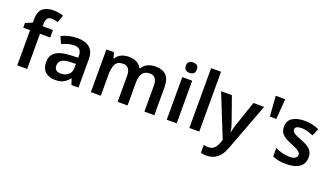

<svg xmlns="http://www.w3.org/2000/svg" viewBox="-83 -1408 3956 2292"><g transform="rotate(20 1895.0 -262.5)"><path d="M361.8 -542H231V-577.1C231 -633.3 253.4 -664.1 300.8 -664.1C333.5 -664.1 360.8 -656.2 382.8 -649.9L415 -744.1C387.2 -754.4 342.3 -765.1 290 -765.1C232.9 -765.1 187.5 -751.5 154.8 -724.6C121.6 -697.8 105 -649.4 105 -580.1V-543L18.1 -506.8V-446.8H105V0H231V-446.8H361.8Z M668 -551.8C593.8 -551.8 522.5 -532.7 469.2 -504.9L509.3 -417C558.1 -438.5 607.4 -457 662.1 -457C722.2 -457 757.3 -429.2 757.3 -360.8V-334L663.1 -331.1C496.6 -324.7 415 -270 415 -158.2C415 -100.6 431.2 -58.1 463.4 -31.2C495.1 -3.9 535.6 9.8 584 9.8C628.4 9.8 664.1 2.9 689.9 -10.7C715.8 -23.9 740.7 -45.4 764.2 -75.2H768.1L793 0H882.3V-363.8C882.3 -492.2 808.1 -551.8 668 -551.8ZM757.3 -255.9V-210C757.3 -168.5 744.6 -137.7 719.2 -116.7C693.8 -95.7 662.6 -85 626 -85C576.7 -85 543.9 -105 543.9 -157.2C543.9 -186 554.7 -208.5 576.2 -225.6C597.2 -242.7 635.7 -252 690.9 -253.9Z M1661.1 -551.8C1627.4 -551.8 1595.7 -545.4 1565.9 -532.2C1536.1 -519 1512.7 -497.6 1496.1 -467.8H1485.8C1456.5 -525.9 1401.4 -551.8 1319.8 -551.8C1288.6 -551.8 1258.3 -545.4 1229.5 -532.7C1200.7 -519.5 1178.2 -499 1162.1 -471.2H1154.8L1137.2 -542H1040V0H1166V-265.1C1166 -324.2 1174.8 -370.1 1191.9 -402.3C1209 -434.1 1240.7 -450.2 1287.1 -450.2C1349.1 -450.2 1379.9 -409.7 1379.9 -329.1V0H1505.9V-282.2C1505.9 -391.1 1540 -450.2 1627.9 -450.2C1689.5 -450.2 1720.2 -409.7 1720.2 -329.1V0H1846.2V-353C1846.2 -493.2 1783.7 -551.8 1661.1 -551.8Z M2066.9 -751C2047.9 -751 2031.2 -746.1 2017.6 -736.8C2003.9 -727.1 1997.1 -710 1997.1 -685.1C1997.1 -660.2 2003.9 -643.1 2017.6 -633.3C2031.2 -623 2047.9 -618.2 2066.9 -618.2C2085.9 -618.2 2102.5 -623 2116.2 -633.3C2129.9 -643.1 2136.7 -660.2 2136.7 -685.1C2136.7 -710 2129.9 -727.1 2116.2 -736.8C2102.5 -746.1 2085.9 -751 2066.9 -751ZM2003.9 -542V0H2129.9V-542Z M2417 -759.8H2291V0H2417Z M2713.9 -2 2698.2 42C2688 69.3 2673.8 92.3 2655.8 110.8C2637.2 128.9 2612.3 138.2 2581.1 138.2C2558.1 138.2 2537.1 134.3 2522 131.8V231.9C2541 235.8 2564 240.2 2597.2 240.2C2701.2 240.2 2772 179.7 2813 71.8L3043.9 -542H2908.2L2804.2 -235.8C2790.5 -197.3 2779.3 -155.3 2773.9 -122.1H2770C2766.1 -160.6 2756.3 -197.3 2742.2 -235.8L2634.3 -542H2497.1Z M3128.4 -713.9 3148.4 -456.1H3229.5L3249.5 -713.9Z M3750 -157.2C3750 -250 3689.5 -285.2 3593.8 -323.2C3561 -335.4 3536.1 -346.2 3518.6 -355.5C3482.9 -373.5 3470.7 -387.2 3470.7 -410.2C3470.7 -441.4 3498.5 -457 3553.7 -457C3604.5 -457 3650.9 -440.4 3701.7 -418.9L3741.7 -512.2C3681.6 -539.1 3624.5 -551.8 3557.6 -551.8C3493.7 -551.8 3442.9 -539.6 3404.3 -514.6C3365.7 -489.7 3346.7 -452.6 3346.7 -403.8C3346.7 -373 3352.5 -348.1 3364.3 -329.1C3387.7 -290 3433.1 -263.7 3502.9 -236.8C3537.6 -222.2 3563.5 -210 3581.5 -200.2C3616.7 -180.2 3626 -165.5 3626 -144C3626 -108.4 3596.7 -85 3527.8 -85C3499 -85 3468.8 -89.4 3436.5 -98.1C3403.8 -106.4 3374.5 -117.2 3347.7 -129.9V-22.9C3373 -11.7 3399.4 -3.4 3426.3 2C3453.1 7.3 3485.8 9.8 3523.9 9.8C3668.9 9.8 3750 -47.9 3750 -157.2Z"/></g></svg>

Font: Noto Reveo Sans
Style: Regular
Weight: 600
Designer: Monotype Design Team
Foundry: Monotype Imaging Inc.
Version: Version 2.007